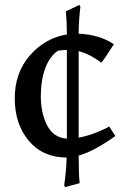

<svg xmlns="http://www.w3.org/2000/svg" viewBox="-20 -630 526 781"><path d="M252 -490Q252 -540 248 -584L303 -610L307 -603Q300 -543 300 -493Q386 -489 443 -450Q404 -388 392 -375Q346 -410 300 -422V-70Q337 -77 374.5 -92Q412 -107 424 -116L449 -77L444 -73Q362 -15 300 3Q300 80 304 115L245 131L241 124Q250 63 251 11Q153 10 96.5 -58Q40 -126 40 -230Q40 -334 101.5 -404.5Q163 -475 252 -490ZM252 -66V-427Q241 -427 217 -424Q184 -404 165 -354.5Q146 -305 146 -238Q146 -171 171.5 -120.5Q197 -70 252 -66Z"/></svg>

Font: Asul
Style: Regular
Weight: 400
Designer: Mariela Monsalve
Foundry: Mariela Monsalve
Version: Version 1.002